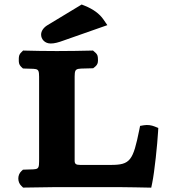

<svg xmlns="http://www.w3.org/2000/svg" viewBox="-20 -843 780 865"><path d="M514.7 0C545 0 640.6 2 640.6 2L661.4 2.4L665.6 -17.9C676.3 -69 689 -193.9 692.1 -248.6L693.1 -266.5L676.5 -273.2C662.4 -278.8 645.5 -281.6 628.1 -278.7L611.1 -275.8L607.7 -258.9C579.5 -119.2 567.1 -100 479.1 -100H341.5C321.9 -100 316.3 -104.7 316.3 -119.1V-478.7C316.3 -541 313.7 -532.6 388.6 -535.2L399.8 -535.5L407.7 -541.8C423.3 -554.3 421.5 -567.8 421.2 -576.9C420.9 -585 421.7 -596.5 407.7 -607.7L399 -615.3L386.7 -615C340.8 -614 294.7 -613 236 -613C176.8 -613 135.8 -614 94.8 -615L84.1 -615.3L76.5 -607.7C63.7 -595.9 64.8 -583.6 64.7 -575C64.6 -566.1 63.3 -553.1 76.5 -540.9L83.4 -534.5L93.1 -534.1C158.4 -531.5 156.2 -540.1 156.2 -476.9V-136.1C156.2 -72.9 158.4 -81.5 93.1 -78.9L83.4 -78.5L76.5 -72.1C57.8 -54.9 57.8 -22.5 76.5 -5.3L84 2.2L94.7 2C143.7 1 230.5 0 230.5 0ZM347.9 -822.7 192.2 -728.5C175.7 -718 165.2 -702.8 165.2 -687C165.2 -666.4 181.7 -647 208.5 -647C225.3 -647 243 -651.7 267.7 -660.9L463.6 -729.7L446.4 -754.8C428.3 -781.4 399.4 -801.8 362.8 -816.7Z"/></svg>

Font: Linux Libertine Mono O 
Style: Mono Bold
Weight: 400
Designer: Philipp H. Poll
Foundry: Philipp H. Poll
Version: Version 5.1.7